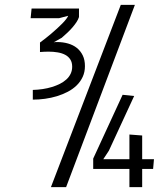

<svg xmlns="http://www.w3.org/2000/svg" viewBox="-20 -770 690 790"><path d="M252 0H189.5L477 -750H535ZM610 -75H565V0H512.5V-75H363.5V-117.5L484.5 -380L532 -375L428 -150L405 -115H512.5V-216.5L565 -212.5V-115H613.5ZM106 -695 110 -735H305V-700Q302 -690 294.8 -679Q287.5 -668 278 -657Q268.5 -646 257 -635.2Q245.5 -624.5 234 -614.5L201 -596Q203.5 -596.5 207.5 -596.8Q211.5 -597 215 -597Q239 -597 260 -591Q281 -585 296.2 -572.8Q311.5 -560.5 320.5 -542Q329.5 -523.5 329.5 -498Q329.5 -474 320.5 -454.2Q311.5 -434.5 295.8 -419Q280 -403.5 259 -392.5Q238 -381.5 214.2 -374.2Q190.5 -367 165 -363.5Q139.5 -360 115 -360V-400Q135.5 -400.5 155.5 -403.5Q175.5 -406.5 193.5 -412Q211.5 -417.5 226.8 -425.2Q242 -433 253.2 -443.2Q264.5 -453.5 270.8 -466.8Q277 -480 277 -495.5Q277 -513.5 269.2 -525.5Q261.5 -537.5 248.2 -544.5Q235 -551.5 217.2 -554.5Q199.5 -557.5 179 -557.5Q171 -557.5 161.5 -557Q152 -556.5 144.5 -556V-595Q155 -602.5 167 -612Q179 -621.5 191.2 -631.8Q203.5 -642 215 -652.8Q226.5 -663.5 236 -673Q245.5 -682.5 252 -691Q258.5 -699.5 260.5 -705L222.5 -695Z"/></svg>

Font: B612 Mono
Style: Regular
Weight: 400
Version: Version 1.005